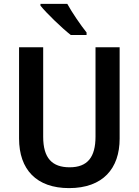

<svg xmlns="http://www.w3.org/2000/svg" viewBox="-20 -957 713 987"><path d="M326 -937H188V-928C218 -890 299 -812 344 -777H425V-790C396 -826 350 -893 326 -937ZM595 -244V-714H471V-255C471 -149 430 -97 338 -97C248 -97 202 -144 202 -254V-714H78V-245C78 -85 168 10 335 10C509 10 595 -91 595 -244Z"/></svg>

Font: Noto Sans Devanagari UI SemiCondensed SemiBold
Style: Regular
Weight: 600
Width: 4
Designer: Jelle Bosma - Monotype Design Team
Foundry: Monotype Imaging Inc.
Version: Version 2.004